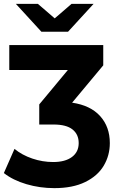

<svg xmlns="http://www.w3.org/2000/svg" viewBox="-38 -771 612 993"><path d="M530 -31Q530 33 498.5 86Q467 139 402.5 170.5Q338 202 243 202Q168 202 98.5 181.5Q29 161 -18 124L37 -1Q76 31 129 49Q182 67 237 67Q299 67 334 41Q369 15 369 -31Q369 -76 337 -101.5Q305 -127 239 -127H165V-231L313 -409H10V-538H496V-433L335 -240Q430 -226 480 -170.5Q530 -115 530 -31ZM446 -751 314 -607H176L44 -751H158L245 -676L332 -751Z"/></svg>

Font: CMG Sans
Style: Bold
Weight: 700
Designer: Julieta Ulanovsky
Foundry: Julieta Ulanovsky
Version: Version 7.200